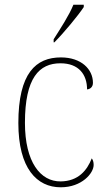

<svg xmlns="http://www.w3.org/2000/svg" viewBox="-20 -786 451 816"><path d="M208 -619V-606H211C251 -646 313 -721 336 -756V-766H292C274 -721 237 -665 208 -619ZM238 10C328 10 378 -50 378 -85C378 -98 375 -106 370 -113C350 -62 313 -16 238 -15C152 -14 86 -97 86 -264C86 -456 147 -517 237 -517C315 -517 350 -469 350 -406C363 -407 375 -416 375 -434C375 -492 325 -542 239 -542C133 -542 58 -476 58 -263C58 -70 137 10 238 10Z"/></svg>

Font: Noto Serif Armenian SemiCondensed Thin
Style: Regular
Weight: 100
Width: 4
Designer: Monotype Design Team
Foundry: Monotype Imaging Inc.
Version: Version 2.008